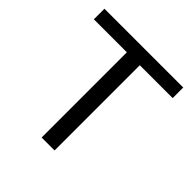

<svg xmlns="http://www.w3.org/2000/svg" viewBox="-182 -832 975 975"><g transform="rotate(45 305.5 -344.0)"><path d="M588 -612H352V0H259V-612H22V-688H588Z"/></g></svg>

Font: Libra Sans
Style: Regular
Weight: 400
Foundry: Context Ltd
Version: Version 1.002